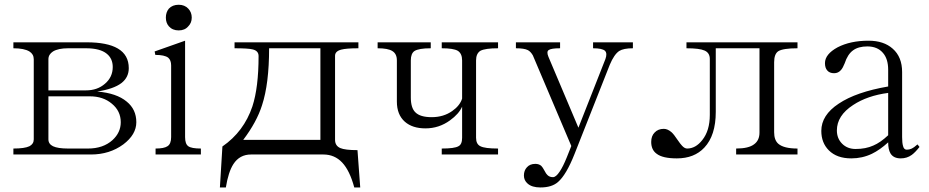

<svg xmlns="http://www.w3.org/2000/svg" viewBox="-20 -658 3961 819"><path d="M37.1 1H368.2Q447.3 1 505.9 -42Q561.5 -84 561.5 -136.7Q561.5 -191.4 520.5 -224.6Q477.5 -260.7 394.5 -267.6Q464.8 -278.3 498 -303.7Q529.3 -328.1 529.3 -367.2Q529.3 -423.8 482.4 -451.2Q437.5 -477.5 349.6 -477.5H37.1V-452.1Q83 -452.1 105.5 -438.5Q124 -426.8 124 -405.3V-63.5Q124 -43.9 105.5 -34.2Q85 -24.4 37.1 -24.4ZM186.5 -272.5V-405.3Q186.5 -425.8 206.1 -438.5Q228.5 -452.1 270.5 -452.1H346.7Q407.2 -452.1 435.5 -428.7Q460.9 -408.2 460.9 -372.1Q460.9 -329.1 427.7 -300.8Q395.5 -272.5 346.7 -272.5ZM186.5 -247.1H363.3Q419.9 -247.1 457 -215.8Q495.1 -184.6 495.1 -136.7Q495.1 -92.8 460 -60.5Q419.9 -24.4 355.5 -24.4H270.5Q226.6 -24.4 206.1 -34.2Q186.5 -43.9 186.5 -63.5Z M643.6 1H836.9V-24.4Q796.9 -24.4 783.2 -34.2Q769.5 -43.9 769.5 -73.2V-484.4L639.6 -438.5L642.6 -423.8Q681.6 -423.8 697.3 -412.1Q710 -401.4 710 -378.9V-73.2Q710 -43.9 694.3 -34.2Q679.7 -24.4 643.6 -24.4ZM742.2 -637.7Q715.8 -637.7 700.2 -621.1Q687.5 -605.5 687.5 -583Q687.5 -560.5 700.2 -545.9Q715.8 -528.3 742.2 -528.3Q768.6 -528.3 783.2 -545.9Q797.9 -560.5 797.9 -583Q797.9 -605.5 783.2 -621.1Q767.6 -637.7 742.2 -637.7Z M928.7 -33.2 918 141.6H943.4Q954.1 75.2 975.6 42Q1002 1 1050.8 1H1359.4Q1407.2 1 1439.5 35.2Q1471.7 69.3 1491.2 141.6H1516.6L1504.9 -17.6Q1452.1 -17.6 1431.6 -26.4Q1409.2 -36.1 1409.2 -61.5V-419.9Q1409.2 -439.5 1435.5 -446.3Q1457 -452.1 1508.8 -452.1V-477.5H980.5V-452.1Q1039.1 -452.1 1057.6 -447.3Q1083 -441.4 1083 -418.9Q1083 -285.2 1056.6 -204.1Q1020.5 -96.7 928.7 -33.2ZM1127.9 -452.1H1346.7V-61.5H1017.6Q1075.2 -137.7 1097.7 -209Q1127.9 -300.8 1127.9 -452.1Z M2104.5 -477.5H1864.3V-452.1Q1914.1 -452.1 1932.6 -441.4Q1951.2 -429.7 1951.2 -400.4V-237.3Q1941.4 -207 1909.2 -184.6Q1872.1 -158.2 1821.3 -158.2Q1772.5 -158.2 1752 -178.7Q1732.4 -197.3 1732.4 -242.2V-400.4Q1732.4 -429.7 1748 -440.4Q1766.6 -452.1 1817.4 -452.1V-477.5H1590.8V-452.1Q1634.8 -452.1 1653.3 -440.4Q1672.9 -428.7 1672.9 -400.4V-224.6Q1672.9 -168.9 1707 -138.7Q1739.3 -110.4 1794.9 -110.4Q1852.5 -110.4 1899.4 -144.5Q1937.5 -171.9 1951.2 -203.1V-70.3Q1951.2 -42 1935.5 -34.2Q1918.9 -24.4 1864.3 -24.4V1H2104.5V-24.4Q2047.9 -24.4 2029.3 -34.2Q2010.7 -43 2010.7 -70.3V-400.4Q2010.7 -429.7 2029.3 -441.4Q2049.8 -452.1 2104.5 -452.1Z M2180.7 -477.5V-452.1Q2215.8 -452.1 2231.4 -444.3Q2243.2 -438.5 2252.9 -421.9L2417 -35.2L2397.5 13.7Q2381.8 52.7 2367.2 74.2Q2351.6 97.7 2338.9 97.7Q2324.2 97.7 2315.4 88.9Q2309.6 84 2302.7 70.3Q2294.9 55.7 2289.1 49.8Q2279.3 41 2263.7 41Q2240.2 41 2227.5 55.7Q2214.8 69.3 2214.8 90.8Q2214.8 111.3 2230.5 125Q2249 141.6 2285.2 141.6Q2334 141.6 2360.4 118.2Q2395.5 87.9 2430.7 -1L2581.1 -381.8Q2599.6 -425.8 2621.1 -440.4Q2639.6 -452.1 2679.7 -452.1V-477.5H2509.8V-452.1Q2548.8 -452.1 2560.5 -441.4Q2571.3 -430.7 2562.5 -406.2L2447.3 -113.3L2319.3 -416Q2310.5 -437.5 2320.3 -444.3Q2330.1 -452.1 2369.1 -452.1V-477.5Z M3007.8 -406.2V-168Q3007.8 -100.6 2975.6 -60.5Q2947.3 -24.4 2911.1 -24.4Q2900.4 -24.4 2889.6 -36.1Q2882.8 -43 2870.1 -61.5Q2854.5 -85 2844.7 -93.8Q2828.1 -108.4 2811.5 -108.4Q2787.1 -108.4 2772.5 -92.8Q2757.8 -78.1 2757.8 -52.7Q2757.8 -18.6 2781.2 -2Q2806.6 17.6 2867.2 17.6Q2941.4 17.6 2984.4 -28.3Q3033.2 -80.1 3033.2 -180.7V-452.1H3219.7V-92.8Q3219.7 -59.6 3197.3 -43Q3173.8 -24.4 3120.1 -24.4V1H3381.8V-24.4Q3323.2 -24.4 3299.8 -44.9Q3282.2 -60.5 3282.2 -93.8V-392.6Q3282.2 -427.7 3299.8 -439.5Q3320.3 -452.1 3381.8 -452.1V-477.5H2908.2V-452.1Q2963.9 -452.1 2985.4 -442.4Q3007.8 -432.6 3007.8 -406.2Z M3902.3 -31.2 3893.6 -42Q3879.9 -29.3 3867.2 -23.4Q3858.4 -19.5 3847.7 -19.5Q3835.9 -19.5 3832 -35.2Q3828.1 -48.8 3828.1 -73.2V-350.6Q3828.1 -415 3788.1 -450.2Q3750 -484.4 3684.6 -484.4Q3607.4 -484.4 3552.7 -456.1Q3499 -426.8 3499 -388.7Q3499 -368.2 3508.8 -357.4Q3518.6 -345.7 3538.1 -345.7Q3555.7 -345.7 3567.4 -359.4Q3575.2 -368.2 3583 -387.7Q3595.7 -426.8 3619.1 -443.4Q3641.6 -460 3679.7 -460Q3722.7 -460 3746.1 -432.6Q3768.6 -407.2 3768.6 -360.4V-289.1Q3631.8 -265.6 3557.6 -215.8Q3483.4 -167 3483.4 -99.6Q3483.4 -48.8 3515.6 -16.6Q3549.8 17.6 3611.3 17.6Q3658.2 17.6 3699.2 -2Q3733.4 -18.6 3768.6 -50.8Q3768.6 -20.5 3778.3 -3.9Q3791 17.6 3822.3 17.6Q3848.6 17.6 3869.1 2.9Q3883.8 -7.8 3902.3 -31.2ZM3768.6 -261.7V-81.1Q3735.4 -49.8 3705.1 -37.1Q3672.9 -22.5 3629.9 -22.5Q3594.7 -22.5 3572.3 -44.9Q3549.8 -67.4 3549.8 -101.6Q3549.8 -165 3619.1 -210Q3679.7 -250 3768.6 -261.7Z"/></svg>

Font: Batang
Style: Regular
Weight: 400
Version: Version 2.21